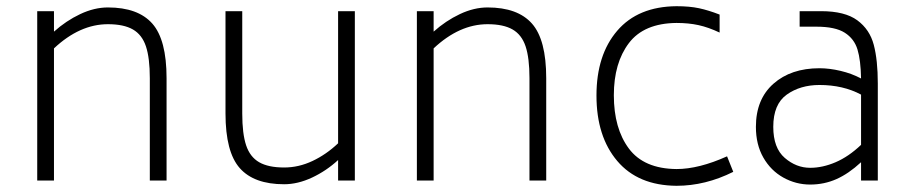

<svg xmlns="http://www.w3.org/2000/svg" viewBox="-20 -582 2915 619"><path d="M517 -330V0H463V-330Q463 -395 450.5 -432.5Q438 -470 408.5 -487Q379 -504 328 -504Q237 -504 154 -426V0H100V-546H154V-480Q193 -515 238.5 -536.5Q284 -558 328 -558Q425 -558 471 -506Q517 -454 517 -330Z M1124 -546V0H1070V-66Q1032 -31 986 -9.5Q940 12 896 12Q799 12 753 -40Q707 -92 707 -216V-546H761V-216Q761 -151 773.5 -113.5Q786 -76 815.5 -59Q845 -42 896 -42Q943 -42 987.5 -63Q1032 -84 1070 -120V-546Z M1741 -330V0H1687V-330Q1687 -395 1674.5 -432.5Q1662 -470 1632.5 -487Q1603 -504 1552 -504Q1461 -504 1378 -426V0H1324V-546H1378V-480Q1417 -515 1462.5 -536.5Q1508 -558 1552 -558Q1649 -558 1695 -506Q1741 -454 1741 -330Z M1903 -274Q1903 -405 1970 -483Q2037 -561 2161 -562Q2203 -562 2233.5 -555.5Q2264 -549 2300 -535V-477Q2264 -494 2232 -501Q2200 -508 2161 -508Q2056 -507 2007.5 -443Q1959 -379 1959 -275Q1959 -168 2007.5 -103Q2056 -38 2161 -37Q2233 -37 2324 -78L2344 -28Q2254 17 2161 17Q2037 16 1970 -63Q1903 -142 1903 -274Z M2810 -313V0H2756V-59Q2716 -22 2676.5 -4.5Q2637 13 2592 13Q2546 13 2505.5 -9.5Q2465 -32 2441 -74Q2417 -116 2417 -173Q2417 -262 2473.5 -312Q2530 -362 2622 -362Q2654 -362 2690 -353.5Q2726 -345 2756 -329Q2755 -388 2744.5 -422.5Q2734 -457 2703.5 -476.5Q2673 -496 2612 -496H2558V-546H2627Q2704 -546 2744 -516.5Q2784 -487 2797 -437.5Q2810 -388 2810 -313ZM2756 -115V-277Q2698 -308 2622 -308Q2560 -308 2516.5 -277Q2473 -246 2473 -173Q2473 -105 2510 -73Q2547 -41 2592 -41Q2632 -41 2674 -59Q2716 -77 2756 -115Z"/></svg>

Font: Biryani ExtraLight
Style: Regular
Weight: 275
Designer: Dan Reynolds and Mathieu Reguer
Foundry: Dan Reynolds and Mathieu Reguer
Version: Version 1.004; ttfautohint (v1.1) -l 5 -r 5 -G 72 -x 0 -D la